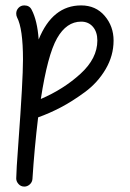

<svg xmlns="http://www.w3.org/2000/svg" viewBox="-20 -350 480 710"><path d="M340 -200Q340 -232 323.5 -251Q307 -270 280 -270Q226 -270 191 -208.5Q156 -147 131 16Q215 -20 277.5 -77Q340 -134 340 -200ZM40 -300Q40 -312 48.5 -321Q57 -330 70 -330Q89 -330 97 -314Q118 -274 123 -204Q174 -330 280 -330Q334 -330 367 -291.5Q400 -253 400 -200Q400 -144 370.5 -94Q341 -44 294 -9.5Q247 25 205 47Q163 69 121 84Q107 201 100 312Q99 324 90 332Q81 340 70 340Q57 340 48.5 330.5Q40 321 40 310Q40 285 48 178Q65 -53 65 -130Q65 -244 43 -286Q40 -292 40 -300Z"/></svg>

Font: Pecita
Style: Book
Weight: 400
Width: 7
Version: Version 4.3